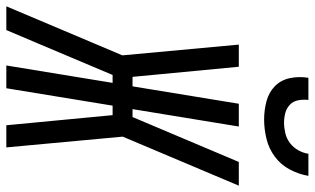

<svg xmlns="http://www.w3.org/2000/svg" viewBox="-243 -781 995 607"><g transform="rotate(90 254.5 -477.5)"><path d="M-29 0 126 -367 92 -735H162L194 -399H224L279 -735H351L296 -399H321L463 -735H538L383 -368L417 0H347L315 -336H285L230 0H158L213 -336H188L88 -99L46 0ZM329 -815Q299 -815 271 -822.5Q243 -830 223.5 -849Q204 -868 198 -896.5Q192 -925 197 -955H267Q265 -939 268 -923Q271 -907 282 -896.5Q293 -886 308 -882Q323 -878 339 -878Q355 -878 372 -882Q389 -886 403 -896.5Q417 -907 426 -923Q435 -939 437 -955H507Q502 -925 487 -896.5Q472 -868 446.5 -849Q421 -830 390 -822.5Q359 -815 329 -815Z"/></g></svg>

Font: Iosevka
Style: Italic
Weight: 400
Italic angle: -9°
Monospace: yes
Designer: Belleve Invis
Foundry: Belleve Invis
Version: Version 32.5.0; ttfautohint (v1.8.4)